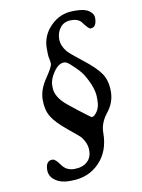

<svg xmlns="http://www.w3.org/2000/svg" viewBox="-89 -734 680 921"><g transform="rotate(-10 251.0 -273.0)"><path d="M373 -230.5V-245.6Q373 -294.4 331.1 -362.8Q316.9 -385.3 273.9 -423.8Q258.3 -437.5 248 -437.5H245.6Q219.7 -437.5 195.8 -403.3Q171.9 -369.1 171.9 -339.4V-328.1Q171.9 -293 204.6 -257.3Q218.3 -242.2 273.9 -199.5Q329.6 -156.7 331.5 -156.7H334Q344.7 -156.7 358.9 -177.2Q373 -197.8 373 -230.5ZM267.6 -489.7Q278.8 -476.1 338.1 -429.9Q397.5 -383.8 420.7 -349.4Q443.8 -314.9 443.8 -261.7Q443.8 -208.5 408.7 -164.6Q373.5 -120.6 373.5 -72.8Q373.5 17.1 320.1 72Q266.6 127 184.1 127H170.4Q131.8 127 104.7 107.4Q77.6 87.9 77.6 57.6Q77.6 11.7 110.4 11.7Q125 11.7 146.5 43Q168 74.2 207 74.2Q246.1 74.2 269.3 54.2Q292.5 34.2 292.5 -2.2Q292.5 -38.6 264.2 -71.8Q260.3 -76.2 207 -119.9Q153.8 -163.6 134.3 -196.3Q114.7 -229 114.7 -278.1Q114.7 -327.1 149.2 -377.7Q183.6 -428.2 183.6 -442.9L182.6 -453.6L180.7 -465.3L178.2 -478Q176.8 -488.8 176.8 -518.1Q176.8 -581.1 222.7 -627Q268.6 -672.9 332 -672.9H345.7Q388.7 -672.9 409.7 -657.5Q430.7 -642.1 430.7 -623.5Q430.7 -576.2 400.4 -576.2Q391.1 -576.2 365.7 -610.8Q350.6 -631.3 315.4 -631.3Q280.3 -631.3 261.7 -607.4Q243.2 -583.5 243.2 -551.8Q243.2 -520 267.6 -489.7Z"/></g></svg>

Font: Averia Serif Libre Light
Style: Italic
Weight: 300
Italic angle: -8.5°
Version: Version 1.002